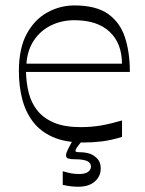

<svg xmlns="http://www.w3.org/2000/svg" viewBox="-20 -518 541 718"><path d="M292.4 14.9Q222.4 14.9 175.9 -6.3Q129.4 -27.4 101.9 -64.6Q74.4 -101.7 62.5 -149.8Q50.6 -197.9 50.6 -251.7Q50.6 -337.4 80.1 -391.6Q109.7 -445.7 157.4 -471.7Q205 -497.7 258 -497.7Q339.4 -497.7 384.4 -465.7Q429.3 -433.7 447.4 -377.9Q465.6 -322 465.6 -248.9H77.3Q78.1 -208.1 87.5 -170.7Q96.9 -133.3 119.8 -104.6Q142.7 -75.9 182.2 -59.2Q221.7 -42.6 282.1 -42.6Q323.1 -42.6 359.1 -49Q395 -55.4 436.3 -67.6V-5.9Q395 6.6 361.2 10.7Q327.4 14.9 292.4 14.9ZM436.1 -279.9Q436.1 -355.3 390.3 -398.9Q344.4 -442.4 258 -442.4Q210.4 -442.4 170.6 -422.9Q130.9 -403.3 106.6 -366.7Q82.3 -330.1 78.9 -279.9ZM214.6 173.3V122.3Q234.1 128 247.2 130.4Q260.3 132.7 276.4 132.7Q298.7 132.7 309.4 124.6Q320.1 116.4 320.1 104.7Q320.1 90.9 305.6 84.2Q291 77.6 260.4 77.6Q244 77.6 235.4 75Q226.9 72.4 226.9 63.1Q226.9 54.7 234.1 40.3Q241.4 25.9 255.4 0H294Q272.9 25.6 267.6 33.6Q262.3 41.7 262.3 45.6Q262.3 49.6 267.9 50.5Q273.4 51.4 282.7 51.4Q290.6 51.4 300 53Q309.4 54.6 317 57.1Q333.4 63.3 345.1 76.7Q356.7 90.1 356.7 111.9Q356.7 141.4 334.4 160.9Q312.1 180.3 272.9 180.3Q259.6 180.3 245.9 178.8Q232.3 177.3 214.6 173.3Z"/></svg>

Font: Ojuju ExtraLight
Style: Regular
Weight: 200
Designer: Chisaokwu Joboson, Mirko Velimirovic
Foundry: Udi Foundry
Version: Version 1.000